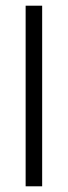

<svg xmlns="http://www.w3.org/2000/svg" viewBox="-20 -654 238 674"><path d="M128 -634V0H70V-634Z"/></svg>

Font: Linear
Style: Regular
Weight: 400
Designer: Braydon G. Fuller
Foundry: Braydon G. Fuller
Version: Version 1.000;PS 001.000;hotconv 1.0.38